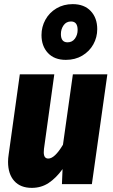

<svg xmlns="http://www.w3.org/2000/svg" viewBox="-20 -892 546 930"><path d="M19 -108Q19 -125 22 -144L76 -532H243L193 -171Q192 -164 192 -154Q192 -124 214 -124Q245 -124 285 -191L333 -532H500L425 0H280L283 -73Q252 -30 216 -6Q180 18 134 18Q79 18 49 -15.5Q19 -49 19 -108ZM451 -751Q451 -711 432 -677Q413 -643 378.5 -622.5Q344 -602 299 -602Q243 -602 212 -635.5Q181 -669 181 -722Q181 -762 200 -796.5Q219 -831 253.5 -851.5Q288 -872 332 -872Q388 -872 419.5 -838.5Q451 -805 451 -751ZM275 -727Q275 -687 307 -687Q330 -687 343 -705Q356 -723 356 -747Q356 -788 324 -788Q301 -788 288 -769.5Q275 -751 275 -727Z"/></svg>

Font: Fira Sans Condensed ExtraBold
Style: Italic
Weight: 800
Width: 3
Italic angle: -8°
Designer: bBox Type GmbH & Carrois Corporate GbR & Edenspiekermann AG
Foundry: bBox Type GmbH & Carrois Corporate GbR & Edenspiekermann AG
Version: Version 4.301